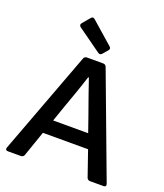

<svg xmlns="http://www.w3.org/2000/svg" viewBox="-152 -941 892 1042"><g transform="rotate(20 294.5 -420.0)"><path d="M341.8 -723.6 214.8 -835C207 -841.8 199.2 -841.8 193.4 -834L156.2 -790C149.4 -782.2 151.4 -773.4 159.2 -767.6L295.9 -669.9C303.7 -664.1 311.5 -665 317.4 -671.9L342.8 -701.2C349.6 -708 349.6 -716.8 341.8 -723.6ZM492.2 0H569.3C581.1 0 585.9 -5.9 582 -17.6L359.4 -612.3C356.4 -620.1 349.6 -625 340.8 -625H247.1C238.3 -625 231.4 -620.1 228.5 -612.3L5.9 -17.6C2 -5.9 6.8 0 18.6 0H92.8C101.6 0 108.4 -4.9 111.3 -12.7L162.1 -159.2H422.9L473.6 -12.7C476.6 -4.9 483.4 0 492.2 0ZM191.4 -241.2 223.6 -334C246.1 -396.5 268.6 -459 290 -526.4H293.9C316.4 -460 332 -416 361.3 -334L393.6 -241.2Z"/></g></svg>

Font: Ed Sans Neue Medium
Style: Regular
Weight: 500
Designer: Stephen Hutchings
Version: Version 1.004;PS 001.004;hotconv 1.0.88;makeotf.lib2.5.64775